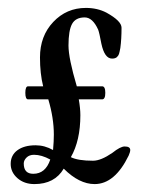

<svg xmlns="http://www.w3.org/2000/svg" viewBox="-20 -445 361 485"><path d="M67 20Q41 20 24 5Q7 -10 7 -31Q7 -53 24 -65.5Q41 -78 70 -78Q93 -78 114 -66Q116 -88 116 -105Q116 -147 102 -194H51Q44 -194 44 -210.5Q44 -227 51 -227H89Q81 -259 81 -300Q81 -354 114.5 -389.5Q148 -425 197 -425Q226 -425 249 -413Q287 -392 287 -375Q287 -346 284 -324Q282 -313 280.5 -308.5Q279 -304 275 -300.5Q271 -297 263 -297Q244 -297 236 -335Q231 -362 228 -370Q214 -401 194 -401Q171 -401 162 -384.5Q153 -368 153 -330Q153 -298 174 -227H238Q246 -227 246 -210.5Q246 -194 238 -194H179Q183 -171 183 -154Q183 -90 159 -48Q177 -39 215 -39Q235 -39 264 -59Q284 -75 295 -75Q309 -75 309 -66Q309 -61 305 -52Q270 20 219 20Q180 20 141 -19Q118 20 67 20ZM64 -6Q95 -6 107 -42Q85 -54 66 -54Q54 -54 47 -47Q40 -40 40 -32Q40 -6 64 -6Z"/></svg>

Font: Junicode Cond Medium
Style: Regular
Weight: 500
Width: 3
Designer: Peter S. Baker
Version: Version 2.201